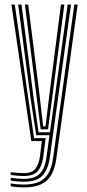

<svg xmlns="http://www.w3.org/2000/svg" viewBox="-20 -620 382 844"><path d="M84.2 203.8Q70.1 203.8 53 202.3Q35.9 200.8 27.1 198.5V186.2Q38.6 188.6 55.1 190Q71.7 191.4 84.2 191.4Q125.7 191.4 152.1 179.1Q178.5 166.8 193.1 141.3Q207.7 115.8 213.2 76.1L306.7 -600H321.5L227.4 78.3Q221.7 118.8 206.6 146.8Q191.5 174.9 162.2 189.4Q132.8 203.8 84.2 203.8ZM84.2 153.8Q73.3 153.8 57.7 152.5Q42.1 151.2 27.1 149.1V136.8Q42.6 138.7 57.6 139.9Q72.6 141.1 84.2 141.1Q120.8 141.1 136 121.4Q151.1 101.7 155.8 66.5L164 0H117.7L30.3 -600H44.9L129.6 -12.9H180.7L170.2 68.9Q164.7 110.8 145.7 132.3Q126.7 153.8 84.2 153.8ZM84.2 178.8Q72.4 178.8 56 177.5Q39.6 176.1 27.1 173.8V161.6Q41.1 163.7 57 165Q72.8 166.4 84.2 166.4Q131.8 166.4 154.7 143.6Q177.6 120.9 184.4 71.2L197.4 -25.8H139.2L114.2 -189L59.8 -600H74.6L126.5 -199.2L149.4 -38.7H199.5L277.4 -600H292.1L198.8 73.6Q191.7 123.7 167.2 151.3Q142.8 178.8 84.2 178.8ZM159 -51.5 139 -209.1 89.4 -600H104L152 -218.3L169.7 -64.4H180L199.1 -220.2L248 -600H262.8L211.4 -205.3L191.1 -51.5Z"/></svg>

Font: Big Shoulders Inline Display SC Thin
Style: Regular
Weight: 100
Designer: Patric King
Foundry: XO Type Co
Version: Version 2.002